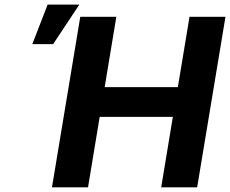

<svg xmlns="http://www.w3.org/2000/svg" viewBox="-20 -799 982 819"><path d="M201.7 0 322.4 -727.3H476.2L426.5 -427.2H738.6L788.4 -727.3H941.8L821 0H667.6L717.3 -300.4H405.2L355.5 0ZM117.9 -610.8 183.2 -779.5H318.5L206.7 -610.8Z"/></svg>

Font: Inter UI
Style: Bold Italic
Weight: 700
Italic angle: 9.39999°
Designer: Rasmus Andersson
Foundry: rsms
Version: 3.2;8d6f07862